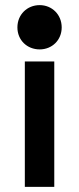

<svg xmlns="http://www.w3.org/2000/svg" viewBox="-20 -530 309 750"><path d="M48 -423C48 -373 86 -337 135 -337C183 -337 221 -373 221 -423C221 -473 183 -510 135 -510C86 -510 48 -473 48 -423ZM77 200H192V-290H77Z"/></svg>

Font: Space Text SemiBold
Style: Regular
Weight: 600
Designer: Florian Karsten (Space Text), Colophon Foundry (Space Mono)
Foundry: Florian Karsten
Version: Version 1.003;PS 001.003;hotconv 1.0.88;makeotf.lib2.5.64775